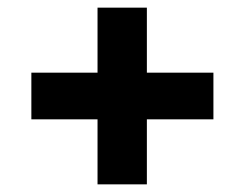

<svg xmlns="http://www.w3.org/2000/svg" viewBox="-20 -601 639 502"><path d="M538 -411H364V-581H235V-411H62V-289H235V-119H364V-289H538Z"/></svg>

Font: Talent SemiBold
Style: Bold
Weight: 700
Designer: Mike Powis
Version: Version 1.001;hotconv 1.0.109;makeotfexe 2.5.65596